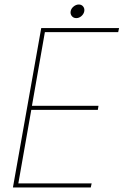

<svg xmlns="http://www.w3.org/2000/svg" viewBox="-20 -828 546 848"><path d="M505.9 -704.1 502 -686H178.2L121.1 -360.8H415L412.1 -342.8H118.2L61 -18.1H384.8L380.9 0H37.1L162.1 -704.1ZM339.4 -756.8Q329.1 -748 316.9 -748Q304.7 -748 297.4 -756.8Q290 -765.6 292 -777.8Q293.9 -790 304.9 -799.1Q315.9 -808.1 328.1 -808.1Q340.3 -808.1 347.4 -799.1Q354.5 -790 352.1 -777.8Q349.6 -765.6 339.4 -756.8Z"/></svg>

Font: SVN-Poppins Thin
Style: Italic
Weight: 100
Italic angle: -10°
Designer: Ninad Kale (Devanagari), Jonny Pinhorn (Latin)
Foundry: Indian Type Foundry
Version: Version 3.002 2017